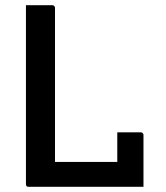

<svg xmlns="http://www.w3.org/2000/svg" viewBox="-20 -720 640 740"><path d="M91 0Q88 0 86 -0.5Q84 -1 82.5 -2.5Q81 -4 80.5 -6Q80 -8 80 -11Q80 -91 80 -172.5Q80 -254 80 -332.5Q80 -411 80 -482Q80 -553 80 -611Q80 -633 80 -655.5Q80 -678 80 -700Q106 -700 131 -700Q156 -700 181 -700Q185 -700 187 -698.5Q189 -697 190.5 -695Q192 -693 192 -689Q192 -616 192 -541.5Q192 -467 192 -392.5Q192 -318 192 -244Q192 -170 192 -96H451Q471 -96 485 -90.5Q499 -85 508.5 -72.5Q518 -60 524 -42Q530 -24 533 0ZM432 -210Q448 -210 463 -210Q478 -210 492 -210Q506 -210 522 -210Q526 -210 528 -208.5Q530 -207 531.5 -205Q533 -203 533 -199Q533 -181 533 -155Q533 -129 533 -100Q533 -71 533 -45Q533 -19 533 0Q494 -3 472 -13Q450 -23 441 -40.5Q432 -58 432 -82Q432 -98 432 -122Q432 -146 432 -170.5Q432 -195 432 -210Z"/></svg>

Font: Recursive Monospace Medium
Style: Regular
Weight: 500
Version: Version 1.047